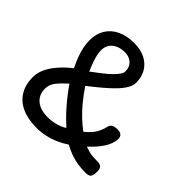

<svg xmlns="http://www.w3.org/2000/svg" viewBox="-178 -881 1068 1068"><g transform="rotate(45 356.0 -347.0)"><path d="M247.8 12.5Q179.5 12.5 131.5 -9.1Q83.5 -30.8 58.1 -72.8Q32.8 -114.8 32.8 -174Q32.8 -205.5 47.6 -238.4Q62.5 -271.2 91.2 -304.6Q120 -338 160.2 -369.5Q145.5 -398.8 134.1 -428.2Q122.8 -457.8 116.9 -486.2Q111 -514.8 111 -541.2Q111 -592.2 133.8 -629.1Q156.5 -666 198.8 -686Q241 -706 299.2 -706Q349 -706 385.4 -687.6Q421.8 -669.2 441.9 -635.9Q462 -602.5 462 -557.2Q462 -535 447.8 -510.5Q433.5 -486 407.9 -459.5Q382.2 -433 348.2 -404.4Q314.2 -375.8 274 -344.5Q300.5 -305 329.4 -269.5Q358.2 -234 388.6 -205.4Q419 -176.8 446.8 -156.5Q486.2 -188.5 501.2 -216.1Q516.2 -243.8 521.8 -271.5Q524.5 -283.8 535.6 -292.2Q546.8 -300.8 573.2 -300.8Q589.8 -300.8 598.2 -295.2Q606.8 -289.8 610.4 -281.5Q614 -273.2 613 -264.5Q611 -227 586.4 -189Q561.8 -151 519.2 -112Q534.8 -106.8 547.1 -103Q559.5 -99.2 575.8 -97.4Q592 -95.5 617 -95.5Q640 -95.5 649.2 -86.1Q658.5 -76.8 658.5 -53Q658.5 -23.5 649.5 -13.5Q640.5 -3.5 616 -3.5Q587.5 -3.5 558.2 -7.6Q529 -11.8 499.9 -21.9Q470.8 -32 440.2 -48.8Q412.8 -30 380.9 -16.1Q349 -2.2 315.2 5.1Q281.5 12.5 247.8 12.5ZM248 -73.2Q281.8 -73.2 312.8 -81.9Q343.8 -90.5 365 -104.8Q347.5 -120.8 326.9 -141.1Q306.2 -161.5 284.9 -185.9Q263.5 -210.2 242.6 -236.9Q221.8 -263.5 202.8 -291.5Q181.8 -272.2 167 -256.8Q152.2 -241.2 143.2 -228.4Q134.2 -215.5 130.2 -202.2Q126.2 -189 126.2 -174.2Q126.2 -143 141.1 -120.1Q156 -97.2 183.2 -85.2Q210.5 -73.2 248 -73.2ZM233.2 -416.2Q266 -440.5 292.4 -461.4Q318.8 -482.2 337 -500Q355.2 -517.8 365.2 -532.9Q375.2 -548 375.2 -559.2Q375.2 -592.2 354.1 -612.6Q333 -633 298 -633Q266.8 -633 243.8 -622.2Q220.8 -611.5 208.2 -592.5Q195.8 -573.5 195.8 -547Q195.8 -529.8 199.9 -511.1Q204 -492.5 212.1 -469.6Q220.2 -446.8 233.2 -416.2Z"/></g></svg>

Font: Fredoka Light
Style: Regular
Weight: 300
Designer: Ben Nathan
Foundry: Milena B. Brandão, Ben Nathan
Version: Version 2.001